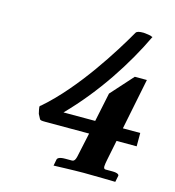

<svg xmlns="http://www.w3.org/2000/svg" viewBox="-91 -658 671 737"><g transform="rotate(15 244.0 -289.0)"><path d="M449 -408H401L322 -320L298 -205H172C283 -318 370 -453 427 -573C423 -573 419 -577 413 -577C403 -579 391 -580 390 -580C373 -580 364 -578 360 -572C312 -488 204 -314 83 -209C78 -206 77 -205 77 -201C77 -196 79 -189 82 -175L91 -158C93 -153 97 -152 116 -152H288L271 -73C266 -47 263 -35 251 -35H224C200 -35 194 -28 193 -24L188 2C188 2 269 -1 307 -1C348 -1 433 1 433 1L438 -24C439 -28 435 -35 411 -35H385C379 -35 377 -39 377 -46C377 -53 379 -62 381 -73L397 -152H477V-205H408Z"/></g></svg>

Font: Linux Libertine O
Style: Bold Italic
Weight: 700
Italic angle: -11.5°
Designer: Philipp H. Poll
Foundry: Philipp H. Poll
Version: Version 4.1.0